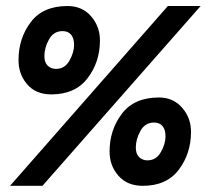

<svg xmlns="http://www.w3.org/2000/svg" viewBox="-20 -602 682 622"><path d="M630 -582.5H523.8L12.5 0H117.5ZM198.8 -582.5Q118.8 -582.5 79.4 -530Q40 -477.5 40 -407.5Q40 -361.2 68.1 -328.8Q96.2 -296.2 146.2 -296.2Q223.8 -296.2 263.8 -348.8Q303.8 -401.2 303.8 -471.2Q303.8 -516.2 275 -549.4Q246.2 -582.5 198.8 -582.5ZM220 -456.2Q220 -432.5 205 -405.6Q190 -378.8 161.2 -378.8Q145 -378.8 134.4 -389.4Q123.8 -400 123.8 -420Q123.8 -447.5 138.8 -474.4Q153.8 -501.2 182.5 -501.2Q201.2 -501.2 210.6 -489.4Q220 -477.5 220 -456.2ZM495 -286.2Q415 -286.2 375 -233.8Q335 -181.2 335 -111.2Q335 -65 363.8 -32.5Q392.5 0 442.5 0Q520 0 559.4 -52.5Q598.8 -105 598.8 -175Q598.8 -220 570 -253.1Q541.2 -286.2 495 -286.2ZM516.2 -160Q516.2 -136.2 501.2 -109.4Q486.2 -82.5 457.5 -82.5Q441.2 -82.5 430.6 -93.1Q420 -103.8 420 -123.8Q420 -151.2 435 -178.1Q450 -205 478.8 -205Q497.5 -205 506.9 -193.1Q516.2 -181.2 516.2 -160Z"/></svg>

Font: Cambay
Style: Bold Italic
Weight: 700
Italic angle: -11°
Designer: Pooja Saxena
Foundry: Pooja Saxena
Version: Version 1.006;PS 001.006;hotconv 1.0.70;makeotf.lib2.5.58329